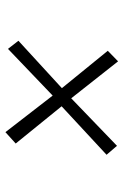

<svg xmlns="http://www.w3.org/2000/svg" viewBox="106 -644 456 709"><g transform="rotate(90 334.5 -290.0)"><path d="M468.5 -81.5 333.5 -256 161 -91 131 -129.5 306 -290 168 -459.5 207 -497.5 343.5 -324.5 519 -493.5 552 -455 373 -289 510.5 -119.5Z"/></g></svg>

Font: Merriweather 120pt SemiBold
Style: Italic
Weight: 600
Italic angle: -7.8°
Version: Version 2.101